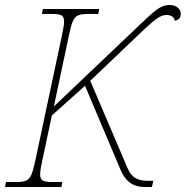

<svg xmlns="http://www.w3.org/2000/svg" viewBox="-40 -750 745 770"><path d="M-20 0 -16 -20H27Q52 -20 65.5 -26Q79 -32 86.5 -51Q94 -70 102 -108L208 -606Q212 -626 214.5 -639.5Q217 -653 217 -663Q217 -683 206.5 -688.5Q196 -694 171 -694H128L132 -714H358L354 -694H311Q286 -694 272.5 -688Q259 -682 251.5 -663.5Q244 -645 236 -606L176 -323L521 -651Q555 -684 575.5 -701Q596 -718 610.5 -724Q625 -730 640 -730Q659 -730 672 -720Q685 -710 685 -695Q685 -670 660 -667Q660 -678 650.5 -684Q641 -690 627 -690Q611 -690 592 -677.5Q573 -665 538 -632L322 -426L470 -79Q483 -48 502 -36.5Q521 -25 549 -25H575L569 0H541Q504 0 480.5 -18Q457 -36 443 -70L301 -406L168 -287L130 -108Q121 -69 121 -51Q121 -32 131.5 -26Q142 -20 167 -20H210L206 0Z"/></svg>

Font: Noto Serif Thin
Style: Italic
Weight: 100
Italic angle: -12°
Designer: Monotype Design Team
Foundry: Monotype Imaging Inc.
Version: Version 2.014; ttfautohint (v1.8.4.7-5d5b)